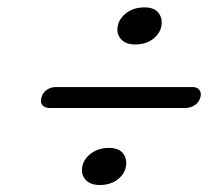

<svg xmlns="http://www.w3.org/2000/svg" viewBox="-20 -609 605 528"><path d="M351.9 -486.7Q326.9 -486.7 314 -500Q301.1 -513.4 303.1 -532.7Q305.4 -555.5 325.9 -572.1Q346.5 -588.7 377.7 -588.7Q402.8 -588.7 414.7 -575Q426.6 -561.2 424.3 -540.8Q421.9 -518.8 402 -502.7Q382 -486.7 351.9 -486.7ZM94 -341Q97.5 -354 108.5 -361.8Q119.5 -369.5 132 -369.5H510.5Q522 -369.5 528.2 -361.8Q534.5 -354 531 -341Q527 -327 515 -319.5Q503 -312 490.5 -312H117.5Q104 -312 97 -319.5Q90 -327 94 -341ZM254.4 -100.2Q229.4 -100.2 216.5 -113.5Q203.6 -126.9 205.6 -146.2Q207.9 -169 228.4 -185.6Q249 -202.2 280.2 -202.2Q305.3 -202.2 317.2 -188.5Q329.1 -174.7 326.8 -154.3Q324.4 -132.3 304.5 -116.2Q284.5 -100.2 254.4 -100.2Z"/></svg>

Font: Fraunces 9pt Soft
Style: Italic
Weight: 400
Italic angle: -16°
Version: Version 1.000;[0bf87f6ff]